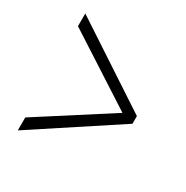

<svg xmlns="http://www.w3.org/2000/svg" viewBox="-120 -705 674 694"><g transform="rotate(30 217.0 -358.0)"><path d="M43 -168 339 -358 43 -549V-602L390 -374V-342L43 -114Z"/></g></svg>

Font: Noto Serif Sinhala ExtraCondensed Light
Style: Regular
Weight: 300
Width: 2
Designer: Jelle Bosma - Monotype Design Team
Foundry: Monotype Imaging Inc.
Version: Version 2.007; ttfautohint (v1.8.4.7-5d5b)